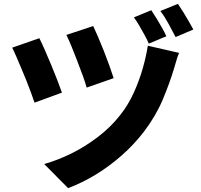

<svg xmlns="http://www.w3.org/2000/svg" viewBox="-20 -892 1040 995"><path d="M463 -757Q472 -738 487 -703.5Q502 -669 518 -628.5Q534 -588 547.5 -550Q561 -512 569 -487L429 -438Q423 -462 409.5 -498.5Q396 -535 381 -574.5Q366 -614 351 -650.5Q336 -687 324 -711ZM908 -618Q899 -597 893 -574.5Q887 -552 881 -534Q860 -464 824.5 -378.5Q789 -293 727 -211Q674 -142 609.5 -85.5Q545 -29 475 13.5Q405 56 333 83L209 -42Q277 -61 348.5 -96Q420 -131 487 -182Q554 -233 604 -297Q645 -349 673.5 -412Q702 -475 720 -538.5Q738 -602 746 -655ZM184 -694Q196 -670 212.5 -632.5Q229 -595 246 -554Q263 -513 277.5 -475.5Q292 -438 301 -412L159 -360Q152 -380 141.5 -409.5Q131 -439 117.5 -472.5Q104 -506 90 -539Q76 -572 64 -600Q52 -628 43 -645ZM764 -839Q777 -820 791.5 -796Q806 -772 820 -747.5Q834 -723 842 -704L751 -666Q742 -688 728.5 -712Q715 -736 701.5 -759.5Q688 -783 674 -802ZM902 -872Q915 -853 930 -829Q945 -805 958.5 -781Q972 -757 982 -739L890 -700Q874 -731 853 -769.5Q832 -808 811 -835Z"/></svg>

Font: Noto Sans JP Thin ExtraBold
Style: Regular
Weight: 800
Version: Version 2.004-H2;hotconv 1.0.118;makeotfexe 2.5.65603